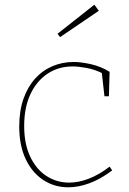

<svg xmlns="http://www.w3.org/2000/svg" viewBox="-20 -792 549 818"><path d="M271 6Q212 6 164.5 -25Q117 -56 89.5 -114Q62 -172 62 -253Q62 -320 80 -371Q98 -422 129.5 -457Q161 -492 203.5 -510Q246 -528 294 -528Q325 -528 367.5 -518.5Q410 -509 447 -486L444 -382H425L413 -488L418 -479Q384 -496 349 -502.5Q314 -509 290 -509Q229 -509 182.5 -478Q136 -447 109.5 -390.5Q83 -334 83 -255Q83 -179 108.5 -125Q134 -71 177.5 -42.5Q221 -14 275 -14Q315 -14 359 -31Q403 -48 447 -82L458 -66Q409 -29 361.5 -11.5Q314 6 271 6ZM236 -634 225 -648 382 -772 401 -746Z"/></svg>

Font: Bitter Thin
Style: Regular
Weight: 100
Designer: Sol Matas, and Bitter project Authors
Foundry: Sol Matas
Version: Version 2.002